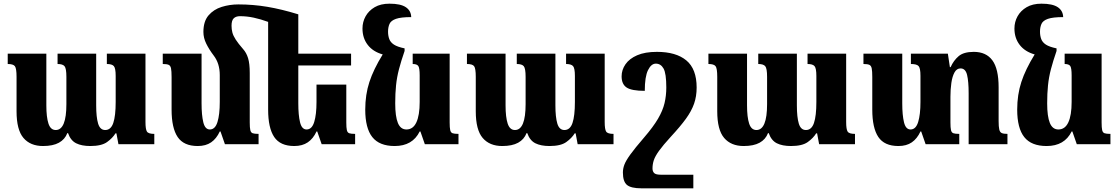

<svg xmlns="http://www.w3.org/2000/svg" viewBox="-20 -784 6082 1044"><path d="M561 -492H771V-121Q771 -81 779 -68.5Q787 -56 819 -56V0H624L613 -59H608Q592 -33 562 -11.5Q532 10 471 10Q424 10 394 -5Q364 -20 350 -60H346Q333 -26 300.5 -8Q268 10 214 10Q145 10 107.5 -34Q70 -78 70 -179V-366Q70 -412 61 -424Q52 -436 22 -436V-492H232V-211Q232 -147 243.5 -112Q255 -77 283 -77Q341 -77 341 -218V-366Q341 -412 331 -424Q321 -436 293 -436V-492H503V-211Q503 -147 513.5 -112Q524 -77 552 -77Q583 -77 596 -115.5Q609 -154 609 -230V-371Q609 -413 599 -424.5Q589 -436 561 -436Z M1086 -610Q1086 -668 1114 -700.5Q1142 -733 1185.5 -746.5Q1229 -760 1276 -760Q1356 -760 1433.5 -747Q1511 -734 1602 -706V-492H1889V-428H1602V-222Q1602 -158 1611.5 -119Q1621 -80 1647 -80Q1676 -80 1688.5 -120.5Q1701 -161 1701 -230V-324H1863V-118Q1863 -90 1866 -76.5Q1869 -63 1879 -59.5Q1889 -56 1911 -56V0H1729L1705 -69H1701Q1683 -30 1653.5 -10Q1624 10 1580 10Q1504 10 1471 -39Q1438 -88 1438 -188V-665Q1397 -680 1359.5 -688Q1322 -696 1285 -696Q1263 -696 1251 -684.5Q1239 -673 1239 -644Q1239 -625 1243.5 -607.5Q1248 -590 1261.5 -569Q1275 -548 1302 -517Q1320 -497 1329 -467.5Q1338 -438 1338 -387V-118Q1338 -90 1341 -76.5Q1344 -63 1354 -59.5Q1364 -56 1386 -56V0H1203L1179 -69H1175Q1157 -30 1128 -10Q1099 10 1055 10Q979 10 946 -39Q913 -88 913 -188V-365Q913 -397 910 -412Q907 -427 897 -431.5Q887 -436 865 -436V-492H1076V-222Q1076 -158 1085.5 -119Q1095 -80 1121 -80Q1150 -80 1162.5 -120.5Q1175 -161 1175 -230V-376Q1175 -439 1142 -482Q1117 -515 1101.5 -546.5Q1086 -578 1086 -610Z M2126 10Q2043 10 2004.5 -38.5Q1966 -87 1966 -188Q1966 -269 1988.5 -338Q2011 -407 2061 -488Q2008 -503 1979.5 -540Q1951 -577 1951 -629Q1951 -665 1968 -695.5Q1985 -726 2017.5 -745Q2050 -764 2098 -764Q2158 -764 2186.5 -745Q2215 -726 2216 -691Q2160 -691 2133 -681.5Q2106 -672 2098 -654Q2090 -636 2090 -612Q2090 -590 2096.5 -572Q2103 -554 2122 -541.5Q2141 -529 2180 -521V-507Q2161 -452 2149.5 -408Q2138 -364 2133.5 -320Q2129 -276 2129 -222Q2129 -151 2143.5 -115.5Q2158 -80 2190 -80Q2226 -80 2244 -118.5Q2262 -157 2262 -230V-374Q2262 -414 2254.5 -425Q2247 -436 2224 -436V-492H2425V-118Q2425 -90 2428 -76.5Q2431 -63 2441 -59.5Q2451 -56 2473 -56V0H2290L2266 -69H2262Q2223 10 2126 10Z M3058 -492H3268V-121Q3268 -81 3276 -68.5Q3284 -56 3316 -56V0H3121L3110 -59H3105Q3089 -33 3059 -11.5Q3029 10 2968 10Q2921 10 2891 -5Q2861 -20 2847 -60H2843Q2830 -26 2797.5 -8Q2765 10 2711 10Q2642 10 2604.5 -34Q2567 -78 2567 -179V-366Q2567 -412 2558 -424Q2549 -436 2519 -436V-492H2729V-211Q2729 -147 2740.5 -112Q2752 -77 2780 -77Q2838 -77 2838 -218V-366Q2838 -412 2828 -424Q2818 -436 2790 -436V-492H3000V-211Q3000 -147 3010.5 -112Q3021 -77 3049 -77Q3080 -77 3093 -115.5Q3106 -154 3106 -230V-371Q3106 -413 3096 -424.5Q3086 -436 3058 -436Z M3552 -502Q3656 -502 3712 -455.5Q3768 -409 3768 -308Q3768 -260 3754 -220Q3740 -180 3709.5 -138Q3679 -96 3628 -41Q3585 6 3563.5 36Q3542 66 3535 87.5Q3528 109 3528 132Q3528 148 3537 157Q3546 166 3573 166H3750V240H3468Q3411 240 3389 221.5Q3367 203 3367 154Q3367 133 3375 111.5Q3383 90 3407.5 56Q3432 22 3482 -36Q3532 -94 3558 -138.5Q3584 -183 3593.5 -223.5Q3603 -264 3603 -308Q3603 -385 3588 -411.5Q3573 -438 3546 -438Q3521 -438 3503.5 -402.5Q3486 -367 3486 -290Q3415 -290 3387.5 -308Q3360 -326 3360 -369Q3360 -404 3381 -434.5Q3402 -465 3444.5 -483.5Q3487 -502 3552 -502Z M4371 -492H4581V-121Q4581 -81 4589 -68.5Q4597 -56 4629 -56V0H4434L4423 -59H4418Q4402 -33 4372 -11.5Q4342 10 4281 10Q4234 10 4204 -5Q4174 -20 4160 -60H4156Q4143 -26 4110.5 -8Q4078 10 4024 10Q3955 10 3917.5 -34Q3880 -78 3880 -179V-366Q3880 -412 3871 -424Q3862 -436 3832 -436V-492H4042V-211Q4042 -147 4053.5 -112Q4065 -77 4093 -77Q4151 -77 4151 -218V-366Q4151 -412 4141 -424Q4131 -436 4103 -436V-492H4313V-211Q4313 -147 4323.5 -112Q4334 -77 4362 -77Q4393 -77 4406 -115.5Q4419 -154 4419 -230V-371Q4419 -413 4409 -424.5Q4399 -436 4371 -436Z M5410 -126Q5410 -95 5413.5 -80Q5417 -65 5427 -60.5Q5437 -56 5458 -56V0H5247V-277Q5247 -341 5238.5 -376.5Q5230 -412 5203 -412Q5182 -412 5170 -390Q5158 -368 5153 -333Q5148 -298 5148 -258V-118Q5148 -90 5151 -76.5Q5154 -63 5164 -59.5Q5174 -56 5196 -56V0H5013L4989 -69H4985Q4967 -30 4938 -10Q4909 10 4865 10Q4789 10 4756 -39Q4723 -88 4723 -188V-365Q4723 -397 4720 -412Q4717 -427 4707 -431.5Q4697 -436 4675 -436V-492H4886V-222Q4886 -158 4895.5 -119Q4905 -80 4931 -80Q4960 -80 4972.5 -120.5Q4985 -161 4985 -230V-372Q4985 -413 4975 -424.5Q4965 -436 4933 -436V-492H5134L5145 -419H5149Q5165 -455 5192.5 -478.5Q5220 -502 5275 -502Q5342 -502 5376 -456Q5410 -410 5410 -309Z M5671 10Q5588 10 5549.5 -38.5Q5511 -87 5511 -188Q5511 -269 5533.5 -338Q5556 -407 5606 -488Q5553 -503 5524.5 -540Q5496 -577 5496 -629Q5496 -665 5513 -695.5Q5530 -726 5562.5 -745Q5595 -764 5643 -764Q5703 -764 5731.5 -745Q5760 -726 5761 -691Q5705 -691 5678 -681.5Q5651 -672 5643 -654Q5635 -636 5635 -612Q5635 -590 5641.5 -572Q5648 -554 5667 -541.5Q5686 -529 5725 -521V-507Q5706 -452 5694.5 -408Q5683 -364 5678.5 -320Q5674 -276 5674 -222Q5674 -151 5688.5 -115.5Q5703 -80 5735 -80Q5771 -80 5789 -118.5Q5807 -157 5807 -230V-374Q5807 -414 5799.5 -425Q5792 -436 5769 -436V-492H5970V-118Q5970 -90 5973 -76.5Q5976 -63 5986 -59.5Q5996 -56 6018 -56V0H5835L5811 -69H5807Q5768 10 5671 10Z"/></svg>

Font: Noto Serif Armenian ExtraCondensed Black
Style: Regular
Weight: 900
Width: 2
Designer: Monotype Design Team
Foundry: Monotype Imaging Inc.
Version: Version 2.008; ttfautohint (v1.8.4.7-5d5b)